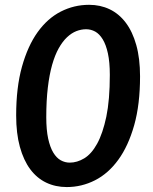

<svg xmlns="http://www.w3.org/2000/svg" viewBox="-20 -750 620 778"><path d="M547.5 -440.5C547.5 -488.8 542.4 -531.2 532.2 -567.5C522.1 -603.8 507.8 -634.1 489.5 -658.2C471.2 -682.4 449.4 -700.5 424.2 -712.5C399.1 -724.5 371.3 -730.5 341 -730.5C300.3 -730.5 262.1 -721.3 226.2 -703C190.4 -684.7 159.2 -656.9 132.5 -619.8C105.8 -582.6 84.7 -535.9 69 -479.8C53.3 -423.6 45.5 -357.7 45.5 -282C45.5 -233.7 50.5 -191.3 60.5 -155C70.5 -118.7 84.5 -88.4 102.5 -64.2C120.5 -40.1 142.1 -22 167.2 -10C192.4 2 220.2 8 250.5 8C290.8 8 329 -1.2 365 -19.5C401 -37.8 432.5 -65.6 459.5 -102.8C486.5 -139.9 507.9 -186.6 523.8 -242.8C539.6 -298.9 547.5 -364.8 547.5 -440.5ZM425 -446.5C425 -378.8 420.2 -322.3 410.8 -277C401.2 -231.7 388.8 -195.2 373.5 -167.5C358.2 -139.8 340.8 -120.2 321.5 -108.5C302.2 -96.8 282.5 -91 262.5 -91C249.8 -91 237.8 -94.2 226.2 -100.5C214.8 -106.8 204.7 -117.2 196 -131.5C187.3 -145.8 180.4 -164.8 175.2 -188.2C170.1 -211.8 167.5 -240.7 167.5 -275C167.5 -320 169.6 -360 173.8 -395C177.9 -430 183.8 -460.8 191.2 -487.2C198.8 -513.8 207.7 -536.2 218 -554.5C228.3 -572.8 239.5 -587.7 251.5 -599C263.5 -610.3 276.1 -618.6 289.2 -623.8C302.4 -628.9 315.7 -631.5 329 -631.5C342 -631.5 354.2 -628.3 365.8 -622C377.2 -615.7 387.4 -605.2 396.2 -590.8C405.1 -576.2 412.1 -557.2 417.2 -533.8C422.4 -510.2 425 -481.2 425 -446.5Z"/></svg>

Font: Lato
Style: Bold Italic
Weight: 700
Italic angle: -7°
Designer: Lukasz Dziedzic
Foundry: tyPoland Lukasz Dziedzic
Version: Version 2.007; 2014-02-27